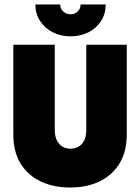

<svg xmlns="http://www.w3.org/2000/svg" viewBox="-20 -825 627 859"><path d="M293.8 13.9Q219.4 13.9 162.2 -13.2Q104.9 -40.3 72.2 -93.1Q39.6 -145.8 39.6 -224.3V-625H225V-243.8Q225 -216 234.4 -197.2Q243.8 -178.5 259.4 -169.1Q275 -159.7 295.1 -159.7Q316 -159.7 331.9 -169.1Q347.9 -178.5 356.9 -196.9Q366 -215.3 366 -243.1V-625H547.2V-224.3Q547.2 -146.5 514.6 -93.4Q481.9 -40.3 425 -13.2Q368.1 13.9 293.8 13.9ZM295.1 -662.5Q250.7 -662.5 215.3 -680.9Q179.9 -699.3 159 -731.6Q138.2 -763.9 138.2 -804.9H249.3Q249.3 -786.8 262.8 -774Q276.4 -761.1 295.1 -761.1Q314.6 -761.1 327.8 -774Q341 -786.8 340.3 -804.9H452.8Q452.8 -762.5 431.9 -730.6Q411.1 -698.6 375.7 -680.6Q340.3 -662.5 295.1 -662.5Z"/></svg>

Font: Afacad Flux Black
Style: Regular
Weight: 900
Designer: Kristian Moeller
Foundry: Dicotype
Version: Version 1.100